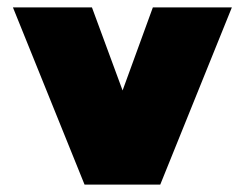

<svg xmlns="http://www.w3.org/2000/svg" viewBox="-20 -500 663 520"><path d="M15 -480H229L312 -255L394 -480H608L414 0H209Z"/></svg>

Font: Readiness Black
Style: Regular
Weight: 900
Designer: Katatrad Team
Foundry: CadsonDemak
Version: Version 1.00;April 23, 2019;FontCreator 11.5.0.2425 64-bit; 